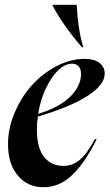

<svg xmlns="http://www.w3.org/2000/svg" viewBox="-20 -764 454 796"><path d="M13.2 -167Q13.2 -231.9 40.8 -296.9Q68.4 -361.8 112.3 -410.6Q156.2 -459.5 214.4 -489.7Q272.5 -520 330.1 -520Q371.6 -520 392.8 -502.9Q414.1 -485.8 414.1 -459Q414.1 -411.1 340.6 -365Q267.1 -318.8 137.2 -280.8Q132.8 -254.9 132.8 -228Q132.8 -151.4 162.6 -113.8Q192.4 -76.2 243.2 -76.2Q280.8 -76.2 311.3 -101.8Q341.8 -127.4 373 -187H380.9Q357.9 -141.1 335.4 -106.9Q313 -72.8 285.9 -44.7Q258.8 -16.6 227.1 -2.2Q195.3 12.2 160.2 12.2Q94.2 12.2 53.7 -36.4Q13.2 -85 13.2 -167ZM138.2 -292Q224.6 -317.9 270.3 -362.5Q315.9 -407.2 315.9 -457Q315.9 -478.5 305.9 -489.3Q295.9 -500 278.8 -500Q234.4 -500 193.1 -438Q151.9 -376 138.2 -292ZM198.2 -740.2V-744.1H297.9Q303.2 -641.6 325.2 -567.9H319.8Q241.7 -658.7 198.2 -740.2Z"/></svg>

Font: Nyght Serif Medium Italic
Style: Regular
Weight: 500
Italic angle: -16°
Designer: Maksym Kobuzan
Version: Version 0.410;Glyphs 3.1.2 (3151)